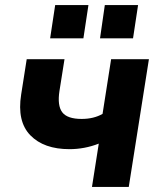

<svg xmlns="http://www.w3.org/2000/svg" viewBox="-20 -742 637 762"><path d="M345 0 372 -172Q344 -161 314.5 -155.5Q285 -150 256 -150Q154 -150 100.5 -205Q47 -260 64 -367L86 -507H236L216 -381Q207 -323 227 -296.5Q247 -270 304 -270Q352 -270 387 -290L421 -507H571L491 0ZM377 -590 396 -722H528L508 -590ZM179 -590 199 -722H331L311 -590Z"/></svg>

Font: Mulish ExtraBold
Style: Italic
Weight: 800
Italic angle: -9°
Designer: Vernon Adams
Foundry: Vernon Adams
Version: Version 3.603; ttfautohint (v1.8.3)